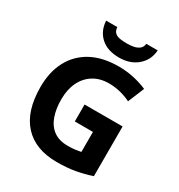

<svg xmlns="http://www.w3.org/2000/svg" viewBox="-216 -1084 1156 1238"><g transform="rotate(30 362.0 -464.5)"><path d="M361 -401H644V-31Q588 -12 527.5 -1Q467 10 390 10Q230 10 144 -84Q58 -178 58 -358Q58 -470 101.5 -552Q145 -634 228 -679Q311 -724 431 -724Q488 -724 543 -712Q598 -700 643 -680L593 -559Q560 -576 518 -587Q476 -598 430 -598Q364 -598 315.5 -568Q267 -538 240.5 -483.5Q214 -429 214 -355Q214 -285 233 -231Q252 -177 293 -146.5Q334 -116 400 -116Q432 -116 454.5 -119Q477 -122 496 -126V-275H361ZM595 -939Q590 -866 537 -820Q484 -774 401 -774Q315 -774 265 -819Q215 -864 211 -939H294Q296 -911 311 -898Q326 -885 350 -881.5Q374 -878 402 -878Q426 -878 449.5 -882.5Q473 -887 490 -900Q507 -913 510 -939Z"/></g></svg>

Font: Noto IKEA Arabic
Style: Bold
Weight: 700
Designer: Monotype Design Team
Foundry: Monotype Imaging Inc.
Version: Version 1.200